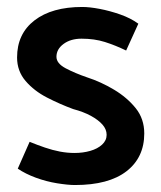

<svg xmlns="http://www.w3.org/2000/svg" viewBox="-20 -518 462 551"><path d="M31 -34Q53 -19 83 -8Q113 3 144 8Q175 13 195 13Q292 13 343 -26.5Q394 -66 394 -135Q394 -177 369.5 -207.5Q345 -238 307.5 -260.5Q270 -283 230 -296Q195 -308 168.5 -322Q142 -336 142 -355Q142 -377 162.5 -392Q183 -407 214 -407Q251 -407 281 -397.5Q311 -388 342 -373L377 -450Q355 -466 325 -476.5Q295 -487 266 -492.5Q237 -498 216 -498Q129 -498 79 -459.5Q29 -421 29 -353Q29 -314 53.5 -285.5Q78 -257 115 -238Q152 -219 190 -205Q220 -197 241 -185.5Q262 -174 274 -160.5Q286 -147 286 -131Q286 -115 273 -103Q260 -91 239 -85Q218 -79 194 -79Q173 -79 152 -83Q131 -87 109 -94.5Q87 -102 65 -111Z"/></svg>

Font: Catamaran Thin SemiBold
Style: Regular
Weight: 600
Version: Version 2.000